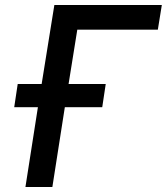

<svg xmlns="http://www.w3.org/2000/svg" viewBox="-20 -750 669 770"><path d="M82 0H190L240 -320H390L404 -413H255L290 -631H613L629 -730H198L147 -413H51L37 -320H132Z"/></svg>

Font: JetBrains Mono SemiBold
Style: Italic
Weight: 472
Italic angle: -9°
Monospace: yes
Designer: Philipp Nurullin, Konstantin Bulenkov
Foundry: JetBrains
Version: Version 2.305